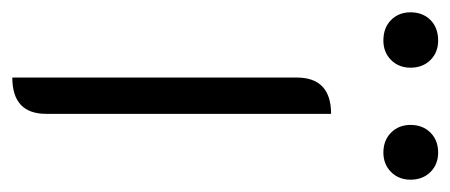

<svg xmlns="http://www.w3.org/2000/svg" viewBox="-259 -493 732 312"><g transform="rotate(90 107.0 -337.0)"><path d="M77 -453Q77 -509 136 -509V-46Q136 9 77 9ZM-29 -638Q-29 -658 -16.5 -670.5Q-4 -683 17 -683Q36 -683 48.5 -670.5Q61 -658 61 -638Q61 -619 48.5 -606.5Q36 -594 17 -594Q-4 -594 -16.5 -606.5Q-29 -619 -29 -638ZM154 -638Q154 -658 166.5 -670.5Q179 -683 199 -683Q218 -683 230.5 -670.5Q243 -658 243 -638Q243 -619 230.5 -606.5Q218 -594 199 -594Q179 -594 166.5 -606.5Q154 -619 154 -638Z"/></g></svg>

Font: K2D ExtraLight
Style: Regular
Weight: 275
Designer: Katatrad Aksorn Co.,Ltd.
Foundry: Cadson Demak Co.,Ltd.
Version: Version 1.000; ttfautohint (v1.6)